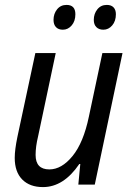

<svg xmlns="http://www.w3.org/2000/svg" viewBox="-20 -752 536 782"><path d="M40 -109Q40 -142 51 -195L124 -536H207L135 -196Q125 -155 125 -121Q125 -62 181 -62Q231 -62 275.5 -116.5Q320 -171 342 -277L397 -536H479L366 0H299L307 -84H303Q239 10 155 10Q101 10 70.5 -21Q40 -52 40 -109ZM198 -671Q198 -696 212.5 -714Q227 -732 251 -732Q287 -732 287 -694Q287 -666 272 -648.5Q257 -631 236 -631Q218 -631 208 -641.5Q198 -652 198 -671ZM362 -671Q362 -696 376.5 -714Q391 -732 415 -732Q433 -732 442.5 -722Q452 -712 452 -694Q452 -666 437 -648.5Q422 -631 401 -631Q383 -631 372.5 -641.5Q362 -652 362 -671Z"/></svg>

Font: Noto Sans UI Narrow
Style: Italic
Weight: 400
Width: 4
Italic angle: -12°
Designer: Monotype Design Team
Foundry: Monotype Imaging Inc.
Version: Version 1.001